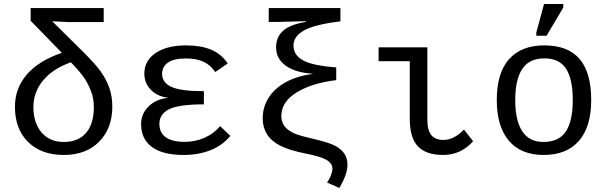

<svg xmlns="http://www.w3.org/2000/svg" viewBox="-20 -765 3040 960"><path d="M449.2 -230Q449.2 -272 435.5 -308.1Q421.9 -344.2 402.1 -374Q382.3 -403.8 334.5 -453.6Q244.6 -421.9 195.8 -363.3Q147 -304.7 147 -230Q147 -150.4 187.7 -102.8Q228.5 -55.2 298.8 -55.2Q370.6 -55.2 409.9 -100.1Q449.2 -145 449.2 -230ZM316.4 -654.8 241.2 -658.7 395.5 -505.9Q458 -444.3 485.1 -405.5Q512.2 -366.7 526.9 -324.7Q541.5 -282.7 541.5 -231.9Q541.5 -123.5 476.1 -56.9Q410.6 9.8 298.8 9.8Q186.5 9.8 120.6 -54.9Q54.7 -119.6 54.7 -231Q54.7 -323.2 113.8 -392.1Q172.9 -460.9 289.1 -501L133.3 -661.1V-724.6H498.5V-654.8Z M903.3 -55.7Q956.1 -55.7 1002.7 -76.2Q1049.3 -96.7 1080.6 -134.3L1131.8 -85.4Q1092.8 -38.1 1033 -14.2Q973.1 9.8 897.5 9.8Q793 9.8 739.3 -30.3Q685.5 -70.3 685.5 -144Q685.5 -196.8 723.4 -233.4Q761.2 -270 819.3 -275.4V-276.4Q767.1 -282.7 734.4 -315.9Q701.7 -349.1 701.7 -397Q701.7 -461.9 758.3 -500Q814.9 -538.1 910.6 -538.1Q982.9 -538.1 1034.4 -517.1Q1085.9 -496.1 1118.7 -447.8L1056.2 -404.8Q1033.2 -439.5 997.8 -456.1Q962.4 -472.7 911.1 -472.7Q848.6 -472.7 819.6 -451.9Q790.5 -431.2 790.5 -395Q790.5 -352.1 837.2 -330.6Q883.8 -309.1 999.5 -309.1V-243.2Q874.5 -243.2 825.7 -219Q776.9 -194.8 776.9 -145.5Q776.9 -101.1 809.1 -78.4Q841.3 -55.7 903.3 -55.7Z M1293.5 -172.9Q1293.5 -229.5 1323 -276.1Q1352.5 -322.8 1408.4 -353.8Q1464.4 -384.8 1543 -395.5V-396.5Q1456.5 -401.9 1408.4 -436.8Q1360.4 -471.7 1360.4 -528.3Q1360.4 -580.1 1395.8 -611.3Q1431.2 -642.6 1508.3 -655.3V-659.2L1494.6 -658.7L1369.6 -655.3H1323.7V-724.6H1682.1V-658.2Q1555.7 -643.1 1501.5 -613.5Q1447.3 -584 1447.3 -537.1Q1447.3 -489.7 1495.4 -463.1Q1543.5 -436.5 1661.1 -428.2V-364.3Q1538.6 -349.6 1462.6 -302.5Q1386.7 -255.4 1386.7 -185.1Q1386.7 -146.5 1414.1 -121.6Q1441.4 -96.7 1495.1 -83.5L1554.7 -68.8Q1627 -51.3 1655.8 -36.1Q1684.6 -21 1700.9 2Q1717.3 24.9 1717.3 59.1Q1717.3 106 1676.8 174.8L1615.2 147.5Q1626.5 132.3 1634.3 112.3Q1642.1 92.3 1642.1 78.6Q1642.1 51.8 1613 34.7Q1584 17.6 1508.8 2.9Q1425.8 -13.7 1381.1 -36.6Q1336.4 -59.6 1314.9 -94Q1293.5 -128.4 1293.5 -172.9Z M2116.7 -168.9Q2116.7 -114.7 2136.2 -90.1Q2155.8 -65.4 2196.8 -65.4Q2250.5 -65.4 2299.8 -117.2L2345.7 -58.6Q2283.7 9.8 2196.3 9.8Q2109.9 9.8 2069.3 -33.4Q2028.8 -76.7 2028.8 -170.4V-459H1873V-528.3H2116.7Z M2936 -264.6Q2936 -131.3 2874.8 -60.8Q2813.5 9.8 2697.8 9.8Q2584.5 9.8 2524.2 -61.5Q2463.9 -132.8 2463.9 -264.6Q2463.9 -400.9 2525.6 -469.5Q2587.4 -538.1 2700.7 -538.1Q2819.8 -538.1 2877.9 -470.2Q2936 -402.3 2936 -264.6ZM2843.8 -264.6Q2843.8 -369.6 2810.3 -421.4Q2776.9 -473.1 2702.1 -473.1Q2626.5 -473.1 2591.3 -420.4Q2556.2 -367.7 2556.2 -264.6Q2556.2 -162.1 2591.3 -108.6Q2626.5 -55.2 2696.8 -55.2Q2774.4 -55.2 2809.1 -107.4Q2843.8 -159.7 2843.8 -264.6ZM2661.6 -586.4V-602.5L2700.2 -745.1H2796.4V-727.1L2712.9 -586.4Z"/></svg>

Font: Courier New
Style: Regular
Weight: 400
Designer: Steve Matteson
Foundry: Ascender Corporation
Version: Version 2.00.3